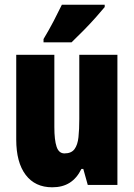

<svg xmlns="http://www.w3.org/2000/svg" viewBox="-20 -786 569 816"><path d="M479 -553V0H353L334 -68H326Q307 -29 276.5 -9.5Q246 10 202 10Q129 10 89 -43Q49 -96 49 -193V-553H211V-246Q211 -191 220.5 -162.5Q230 -134 254 -134Q283 -134 296.5 -152Q310 -170 313.5 -203Q317 -236 317 -280V-553ZM425 -756Q411 -739 387.5 -712.5Q364 -686 336.5 -658Q309 -630 284 -606H165V-620Q189 -660 208 -696.5Q227 -733 243 -766H425Z"/></svg>

Font: Noto Sans Lao UI ExtCond Blk
Style: Regular
Weight: 900
Width: 2
Designer: Monotype Design Team
Foundry: Monotype Imaging Inc.
Version: Version 2.000; ttfautohint (v1.8.4.7-5d5b)